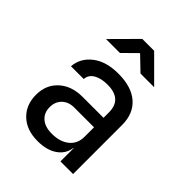

<svg xmlns="http://www.w3.org/2000/svg" viewBox="-221 -909 1043 1043"><g transform="rotate(45 300.0 -387.5)"><path d="M249 10Q164 10 114.5 -37.5Q65 -85 65 -162Q65 -239 116.5 -286Q168 -333 252 -333H413V-375Q413 -476 301 -476Q251 -476 220.5 -457.5Q190 -439 188 -406H90Q95 -473 151 -516.5Q207 -560 301 -560Q402 -560 457 -512Q512 -464 512 -377V0H415V-101H413Q406 -50 362.5 -20Q319 10 249 10ZM275 -73Q338 -73 375.5 -103.5Q413 -134 413 -187V-260H261Q218 -260 191.5 -234.5Q165 -209 165 -167Q165 -124 194 -98.5Q223 -73 275 -73ZM120 -645 259 -785H350L490 -645H385L305 -722L227 -645Z"/></g></svg>

Font: JetBrains Mono NL Medium
Style: Regular
Weight: 500
Monospace: yes
Designer: Philipp Nurullin, Konstantin Bulenkov
Foundry: JetBrains
Version: Version 2.305; ttfautohint (v1.8.4.7-5d5b)